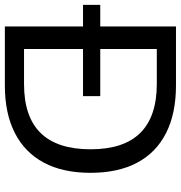

<svg xmlns="http://www.w3.org/2000/svg" viewBox="-1 -748 745 791"><g transform="rotate(90 371.5 -352.5)"><path d="M85 0V-705H328Q443 -705 523.5 -664.5Q604 -624 646 -545.5Q688 -467 688 -353Q688 -239 646 -160.5Q604 -82 523.5 -41Q443 0 328 0ZM178 -79H322Q457 -79 524 -147.5Q591 -216 591 -353Q591 -490 523.5 -558Q456 -626 322 -626H178ZM-4 -322V-393H372V-322Z"/></g></svg>

Font: Nunito Sans 12pt ExtraLight 12pt Medium
Style: Regular
Weight: 500
Version: Version 3.101;gftools[0.9.27]